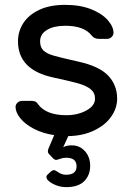

<svg xmlns="http://www.w3.org/2000/svg" viewBox="-20 -550 545 790"><path d="M54 -380Q54 -421 76 -455Q98 -489 141.5 -509.5Q185 -530 248 -530Q310 -530 355 -512Q400 -494 423.5 -467Q447 -440 447 -415Q447 -405 439 -397.5Q431 -390 420 -390H387Q368 -390 357 -404Q326 -444 248 -444Q202 -444 173.5 -427Q145 -410 145 -380Q145 -355 159 -342Q173 -329 201 -321Q229 -313 300 -297Q388 -278 425 -239Q462 -200 462 -144Q462 -105 437.5 -70Q413 -35 367 -13Q321 9 261 10L240 56Q253 48 275 48Q308 48 329.5 72Q351 96 351 132Q351 171 326.5 195.5Q302 220 252 220Q223 220 197 206Q171 192 171 178Q171 173 175 169L189 156Q197 150 202 150Q207 150 221 159.5Q235 169 252 169Q295 169 295 134Q295 99 252 99Q239 99 227 103.5Q215 108 211 108Q205 108 198 101L181 83Q177 79 177 73Q177 65 183 53L203 6Q156 -1 119.5 -20Q83 -39 63.5 -63.5Q44 -88 44 -110Q44 -120 52 -127.5Q60 -135 71 -135H107Q116 -135 123 -133Q130 -131 136 -122Q169 -76 253 -76Q300 -76 335.5 -95.5Q371 -115 371 -144Q371 -168 353.5 -182.5Q336 -197 303 -206.5Q270 -216 200 -231Q54 -262 54 -380Z"/></svg>

Font: Rubik
Style: Regular
Weight: 400
Designer: Hubert & Fischer
Foundry: Hubert & Fischer
Version: Version 1.100